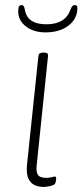

<svg xmlns="http://www.w3.org/2000/svg" viewBox="-20 -733 326 759"><path d="M152 6Q135 6 118.5 -0.5Q102 -7 92.5 -26.5Q83 -46 87 -84L132 -513Q133 -525 151 -525H155Q171 -525 170 -513L125 -80Q122 -55 129.5 -42.5Q137 -30 163 -30Q177 -30 184 -32.5Q191 -35 197 -35Q202 -35 202 -28Q202 -11 195 -4Q190 0 176 3Q162 6 152 6ZM160 -605Q113 -605 82.5 -628.5Q52 -652 52 -688Q52 -703 55.5 -708Q59 -713 66 -713Q75 -713 78 -696Q87 -637 163 -637Q239 -637 259 -696Q263 -706 266.5 -709.5Q270 -713 275 -713Q286 -713 286 -702Q286 -659 251 -632Q216 -605 160 -605Z"/></svg>

Font: Asap Semi Condensed Semi Condensed Thin
Style: Italic
Weight: 100
Width: 4
Italic angle: -6°
Designer: Pablo Cosgaya
Foundry: Omnibus-Type
Version: Version 3.001; ttfautohint (v1.8.4.7-5d5b)